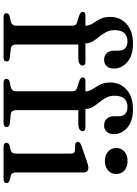

<svg xmlns="http://www.w3.org/2000/svg" viewBox="136 -904 768 1080"><g transform="rotate(90 520.0 -364.0)"><path d="M230.5 -70Q230.5 -43 254.5 -40.5L305 -35Q325.5 -33 325.5 -17Q325.5 0 303 0H76.5Q54.5 0 54.5 -16.5Q54.5 -30.5 74 -35L98.5 -40Q124.5 -46.5 124.5 -69.5V-387.5Q124.5 -398 119.5 -404.5Q114.5 -411 100.5 -415.5L73.5 -423.5Q57 -428.5 51.8 -433.8Q46.5 -439 46.5 -445Q46.5 -460.5 67.5 -460.5H125Q124.5 -482 112 -501Q99.5 -520 87.2 -542.8Q75 -565.5 75 -599.5Q75 -656.5 115.2 -692.2Q155.5 -728 225 -728Q292.5 -728 329 -696.2Q365.5 -664.5 365.5 -621.5Q365.5 -594.5 352 -580Q338.5 -565.5 316.5 -565.5Q293 -565.5 279 -580.5Q265 -595.5 265 -620.5V-644.5Q265 -697 212.5 -697Q149.5 -696.5 149.5 -624.5Q149.5 -597 160.8 -576.5Q172 -556 186.5 -538.2Q201 -520.5 212.2 -502.5Q223.5 -484.5 223.5 -463V-460.5H328Q349 -460.5 349 -445Q349 -434.5 338.5 -427.5Q328 -420.5 305 -420.5H230.5ZM599.5 -70Q599.5 -43 623.5 -40.5L674 -35Q694.5 -33 694.5 -17Q694.5 0 672 0H445.5Q423.5 0 423.5 -16.5Q423.5 -30.5 443 -35L467.5 -40Q493.5 -46.5 493.5 -69.5V-387.5Q493.5 -398 488.5 -404.5Q483.5 -411 469.5 -415.5L442.5 -423.5Q426 -428.5 420.8 -433.8Q415.5 -439 415.5 -445Q415.5 -460.5 436.5 -460.5H494Q493.5 -482 481 -501Q468.5 -520 456.2 -542.8Q444 -565.5 444 -599.5Q444 -656.5 484.2 -692.2Q524.5 -728 594 -728Q661.5 -728 698 -696.2Q734.5 -664.5 734.5 -621.5Q734.5 -594.5 721 -580Q707.5 -565.5 685.5 -565.5Q662 -565.5 648 -580.5Q634 -595.5 634 -620.5V-644.5Q634 -697 581.5 -697Q518.5 -696.5 518.5 -624.5Q518.5 -597 529.8 -576.5Q541 -556 555.5 -538.2Q570 -520.5 581.2 -502.5Q592.5 -484.5 592.5 -463V-460.5H697Q718 -460.5 718 -445Q718 -434.5 707.5 -427.5Q697 -420.5 674 -420.5H599.5ZM885.5 -570Q853 -570 832.8 -588Q812.5 -606 812.5 -634Q812.5 -662 832.8 -679.8Q853 -697.5 885.5 -697.5Q918.5 -697.5 938.8 -679.8Q959 -662 959 -634Q959 -606 938.8 -588Q918.5 -570 885.5 -570ZM950 -450.5V-70Q950 -45 970 -40L992.5 -35Q1010 -29.5 1010 -17Q1010 0 987 0H805.5Q783 0 783 -17Q783 -29 800.5 -34.5L824 -40Q844 -45 844 -69.5V-379Q844 -400 827.5 -401.5L794 -403Q777.5 -405.5 777.5 -417.5Q777.5 -429.5 797.5 -437L880 -466Q909.5 -477 923 -477Q950 -477 950 -450.5Z"/></g></svg>

Font: Fraunces 9pt S000
Style: Regular
Weight: 400
Version: Version 1.000; ttfautohint (v1.8.3)